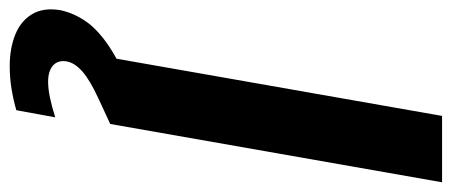

<svg xmlns="http://www.w3.org/2000/svg" viewBox="-372 -446 952 405"><g transform="rotate(90 104.5 -244.0)"><path d="M24 0 147 -700H287L164 0ZM42 212Q5 212 -24 200.5Q-53 189 -67.5 165Q-82 141 -76 105Q-70 77 -52.5 51.5Q-35 26 1 2Q37 -22 97 -46L145 -65L164 0L110 25Q71 43 53 59Q35 75 32 92Q29 110 40.5 120.5Q52 131 75 131Q90 131 109 127Q128 123 150 116L135 198Q115 204 91 208Q67 212 42 212Z"/></g></svg>

Font: DM Sans 16pt ExtraBold
Style: Italic
Weight: 800
Italic angle: -10°
Version: Version 4.004;gftools[0.9.30]